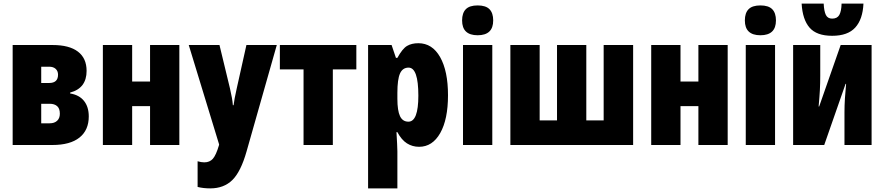

<svg xmlns="http://www.w3.org/2000/svg" viewBox="-20 -802 4891 1062"><path d="M50 0V-553H271Q363 -553 411 -516.5Q459 -480 459 -410Q459 -314 368 -290V-285Q418 -277 444.5 -244Q471 -211 471 -158Q471 -82 419.5 -41Q368 0 270 0ZM208 -343H252Q301 -343 301 -389Q301 -409 288 -421Q275 -433 252 -433H208ZM208 -120H255Q281 -120 296 -134Q311 -148 311 -173Q311 -202 296 -215Q281 -228 255 -228H208Z M549 0V-553H711V-351H810V-553H972V0H810V-215H711V0Z M1143 240Q1124 240 1106.5 238Q1089 236 1073 232V90Q1093 96 1110 96Q1140 96 1157.5 76Q1175 56 1191 2L1192 -3L1024 -553H1194L1252 -313Q1258 -288 1262.5 -262.5Q1267 -237 1268 -220H1272Q1274 -237 1278 -258.5Q1282 -280 1289 -311L1343 -553H1511L1344 35Q1312 148 1265 194Q1218 240 1143 240Z M1659 0V-418H1528V-553H1951V-418H1821V0Z M2016 240V-553H2146L2170 -482H2178Q2206 -533 2231.5 -548Q2257 -563 2294 -563Q2371 -563 2414.5 -486Q2458 -409 2458 -275Q2458 -142 2415 -66Q2372 10 2298 10Q2261 10 2231 -9Q2201 -28 2178 -71H2173Q2175 -34 2176.5 -7.5Q2178 19 2178 35V240ZM2239 -129Q2294 -129 2294 -273Q2294 -428 2240 -428Q2207 -428 2192.5 -395.5Q2178 -363 2178 -288V-256Q2178 -190 2192.5 -159.5Q2207 -129 2239 -129Z M2622 -607Q2536 -607 2536 -689Q2536 -730 2556.5 -751Q2577 -772 2622 -772Q2667 -772 2687.5 -751Q2708 -730 2708 -689Q2708 -607 2622 -607ZM2541 0V-553H2703V0Z M2803 0V-553H2965V-136H3061V-553H3223V-136H3319V-553H3482V0Z M3582 0V-553H3744V-351H3843V-553H4005V0H3843V-215H3744V0Z M4186 -607Q4100 -607 4100 -689Q4100 -730 4120.5 -751Q4141 -772 4186 -772Q4231 -772 4251.5 -751Q4272 -730 4272 -689Q4272 -607 4186 -607ZM4105 0V-553H4267V0Z M4367 0V-553H4517V-383Q4517 -342 4515 -304.5Q4513 -267 4508 -213H4511L4630 -553H4801V0H4651V-180Q4651 -219 4653.5 -258Q4656 -297 4660 -338H4657L4539 0ZM4583 -604Q4497 -604 4458 -649Q4419 -694 4414 -782H4536Q4538 -740 4548 -719.5Q4558 -699 4583 -699Q4611 -699 4622.5 -719.5Q4634 -740 4635 -782H4756Q4752 -695 4710.5 -649.5Q4669 -604 4583 -604Z"/></svg>

Font: Noto Sans ExtraCondensed Black
Style: Regular
Weight: 900
Width: 2
Designer: Monotype Design Team
Foundry: Monotype Imaging Inc.
Version: Version 2.013; ttfautohint (v1.8.4.7-5d5b)